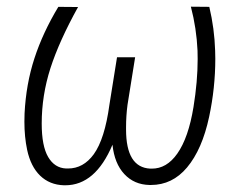

<svg xmlns="http://www.w3.org/2000/svg" viewBox="-20 -549 735 580"><path d="M215.8 -527.8Q158.7 -424.8 132.3 -342.8Q106 -260.7 106 -175.8Q106 -107.9 125.5 -74.7Q145 -41.5 179.7 -40Q182.6 -40 185.5 -40Q231.9 -40 263.2 -83Q296.4 -128.9 310.5 -232.4L333.5 -376H388.2L365.2 -232.4Q360.8 -199.2 360.8 -164.6Q360.8 -161.1 360.8 -157.7Q360.8 -43 434.1 -39.6Q436 -39.6 438 -39.6Q483.4 -39.1 515.6 -85Q549.3 -132.8 564.5 -225.6Q577.1 -303.2 577.1 -370.6Q577.1 -383.8 576.7 -396Q573.7 -463.4 556.6 -528.8L612.3 -528.3Q627.9 -462.4 629.9 -396Q630.4 -383.8 630.4 -371.6Q630.4 -283.7 611.8 -196.3Q590.8 -97.7 544.9 -43Q500.5 9.8 436 9.8Q433.6 9.8 431.6 9.8Q385.3 8.8 355.5 -23.2Q325.7 -55.2 319.8 -111.8Q268.1 10.7 177.2 10.7Q175.3 10.7 172.9 10.7Q129.9 9.3 101.3 -18.3Q72.8 -45.9 62 -96.2Q53.7 -135.7 53.7 -181.2Q53.7 -193.4 54.2 -206.1Q58.6 -294.9 84 -372.8Q109.4 -450.7 156.2 -528.3Z"/></svg>

Font: MAUL Condensed Light Italic
Style: Light Italic
Weight: 300
Italic angle: -12°
Designer: MAUL
Version: Version 1.0; 2020; ttfautohint (v1.8.3)